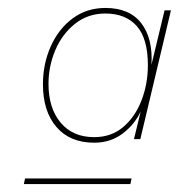

<svg xmlns="http://www.w3.org/2000/svg" viewBox="-20 -729 450 483"><path d="M217 -370Q156 -370 122 -409.5Q88 -449 88 -517Q88 -568 107.5 -612Q127 -656 162.5 -682.5Q198 -709 245 -709Q306 -709 335.5 -670.5Q365 -632 361 -566L394 -703H410L333 -379H317L334 -449Q319 -416 288.5 -393Q258 -370 217 -370ZM217 -384Q260 -384 290 -409.5Q320 -435 336 -476.5Q352 -518 352 -565Q352 -632 324 -663.5Q296 -695 245 -695Q201 -695 168.5 -669Q136 -643 119 -602.5Q102 -562 102 -518Q102 -457 132.5 -420.5Q163 -384 217 -384ZM40 -266 43 -280H311L308 -266Z"/></svg>

Font: Prodigy Sans Thin
Style: Italic
Weight: 100
Italic angle: -13°
Designer: Wei Huang
Foundry: Wei Huang
Version: Version 1.003; ttfautohint (v1.8.3)